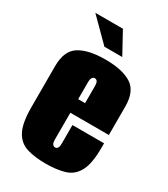

<svg xmlns="http://www.w3.org/2000/svg" viewBox="-168 -734 717 820"><g transform="rotate(30 190.5 -324.0)"><path d="M193 8Q140 8 101 -3.5Q62 -15 41 -53Q20 -91 20 -170V-373Q20 -449 65 -477Q110 -505 193 -505Q276 -505 321 -477Q366 -449 366 -373V-233H176V-102Q176 -85 181 -78.5Q186 -72 193 -72Q201 -72 205.5 -78.5Q210 -85 210 -102V-192H366V-171Q366 -91 345 -53Q324 -15 285 -3.5Q246 8 193 8ZM176 -300H210V-383Q210 -400 205.5 -406.5Q201 -413 193 -413Q186 -413 181 -406.5Q176 -400 176 -383ZM161 -550 55 -656H191L249 -550Z"/></g></svg>

Font: Alumni Sans Black
Style: Regular
Weight: 900
Designer: Robert E. Leuschke
Foundry: Robert E. Leuschke
Version: Version 1.018